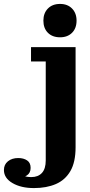

<svg xmlns="http://www.w3.org/2000/svg" viewBox="-130 -753 460 978"><path d="M103 64V-440H28V-513H255V-3ZM-37 52Q-10 52 8 64Q26 76 26 102Q26 128 7 140.5Q-12 153 -42 153L-30 127Q-23 137 -8 143Q7 149 30 149L43 205Q-23 205 -66.5 179.5Q-110 154 -110 113Q-110 85 -89.5 68.5Q-69 52 -37 52ZM30 149Q64 149 83.5 128Q103 107 103 64L255 -3Q255 73 228.5 118.5Q202 164 154.5 184.5Q107 205 43 205ZM176 -563Q137 -563 114 -586Q91 -609 91 -648Q91 -686 114 -709.5Q137 -733 176 -733Q214 -733 237 -709.5Q260 -686 260 -648Q260 -609 237 -586Q214 -563 176 -563Z"/></svg>

Font: Montagu Slab 144pt SemiBold
Style: Regular
Weight: 600
Version: Version 1.000